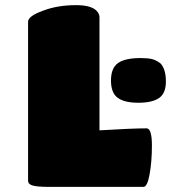

<svg xmlns="http://www.w3.org/2000/svg" viewBox="-20 -731 669 751"><path d="M541 0H173.8Q125 0 107.4 -5.4Q89.8 -10.7 89.8 -23.9V-646Q89.8 -668 147.9 -689Q204.6 -710.9 277.8 -710.9Q342.3 -710.9 361.8 -684.1Q369.1 -673.8 369.1 -664.1V-221.2Q499 -229 553.2 -229Q574.2 -229 574.2 -162.1Q574.2 -98.6 564.9 -47.9Q556.2 0 541 0ZM607.9 -482.9Q628.9 -460.4 628.9 -412.1Q628.9 -366.2 602.3 -347.7Q575.7 -329.1 521 -329.1Q466.8 -329.1 440.4 -348.4Q414.1 -367.7 414.1 -416Q414.1 -464.8 441.7 -484.4Q469.2 -503.9 529.8 -503.9Q558.6 -503.9 575 -499.8Q591.3 -495.6 607.9 -482.9Z"/></svg>

Font: GGS TheRock Black
Style: Regular
Weight: 900
Designer: Rodrigo Fuenzalida (2012); Goodgame Studios (2014)
Foundry: Rodrigo Fuenzalida,2012;  GGS,2014
Version: Version 1.002 | FøM Mod